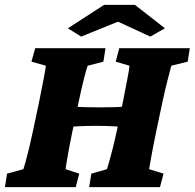

<svg xmlns="http://www.w3.org/2000/svg" viewBox="-32 -772 803 792"><path d="M240.2 -249 257.8 -334Q285.2 -331.1 312 -330.1Q338.9 -329.1 379.9 -329.1Q419.9 -329.1 446.3 -330.1Q472.7 -331.1 500 -334L483.4 -249Q463.9 -249 435.5 -251Q407.2 -252.9 362.3 -252.9Q318.4 -252.9 289.1 -251Q259.8 -249 240.2 -249ZM-11.7 0 -2.9 -55.7 64.5 -74.2Q67.4 -83 73.7 -105.5Q80.1 -127.9 87.9 -160.2Q95.7 -192.4 103.5 -229.5L128.9 -349.6Q140.6 -407.2 147.9 -445.8Q155.3 -484.4 157.2 -501L97.7 -517.6L113.3 -573.2H403.3L394.5 -517.6L330.1 -501Q325.2 -491.2 314.5 -448.2Q303.7 -405.3 292 -349.6L266.6 -229.5Q259.8 -197.3 253.9 -166Q248 -134.8 244.1 -110.8Q240.2 -86.9 238.3 -74.2L294.9 -55.7L280.3 0ZM335.9 0 344.7 -55.7 409.2 -74.2Q412.1 -83 418.5 -105.5Q424.8 -127.9 433.1 -160.2Q441.4 -192.4 449.2 -229.5L474.6 -349.6Q485.4 -407.2 493.2 -445.8Q501 -484.4 502 -501L445.3 -517.6L460 -573.2H751L742.2 -517.6L674.8 -501Q670.9 -486.3 660.2 -445.3Q649.4 -404.3 637.7 -349.6L612.3 -229.5Q605.5 -197.3 599.6 -166Q593.8 -134.8 589.4 -110.8Q585 -86.9 583 -74.2L642.6 -55.7L627.9 0ZM648.4 -655.3 587.9 -621.1 422.9 -697.3H491.2L302.7 -621.1L248 -655.3L397.5 -752H524.4Z"/></svg>

Font: Crimson Pro Black
Style: Italic
Weight: 900
Italic angle: -12°
Designer: Jacques Le Bailly
Foundry: Baron von Fonthausen
Version: Version 1.003